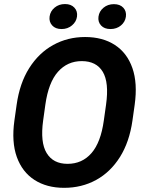

<svg xmlns="http://www.w3.org/2000/svg" viewBox="-20 -900 710 930"><path d="M294.9 -880.4Q324.2 -880.4 340.3 -863Q356.4 -845.7 353 -819.8Q349.6 -794.4 328.6 -776.9Q307.6 -759.3 278.3 -759.3Q248.5 -759.3 232.7 -776.9Q216.8 -794.4 220.2 -819.8Q223.6 -845.7 244.4 -863Q265.1 -880.4 294.9 -880.4ZM531.7 -879.9Q561.5 -879.9 577.4 -862.5Q593.3 -845.2 589.8 -819.3Q586.4 -793.9 565.7 -776.6Q544.9 -759.3 515.1 -759.3Q485.4 -759.3 469.5 -776.6Q453.6 -793.9 457 -819.3Q460.4 -845.2 481.2 -862.5Q502 -879.9 531.7 -879.9ZM621.6 -316.4Q606.9 -212.4 561 -139.4Q515.1 -66.4 445.6 -28.3Q376 9.8 290.5 9.8Q206.5 9.8 147.2 -28.3Q87.9 -66.4 61.5 -139.4Q35.2 -212.4 49.8 -316.4L60.5 -392.1Q75.2 -497.1 121.6 -570.3Q168 -643.6 237.8 -682.1Q307.6 -720.7 392.1 -720.7Q477.5 -720.7 536.6 -682.1Q595.7 -643.6 621.3 -570.3Q647 -497.1 632.3 -392.1ZM493.7 -393.1Q508.8 -500.5 477.8 -552.2Q446.8 -604 376 -604Q306.6 -604 260.7 -552.2Q214.8 -500.5 199.7 -393.1L189 -316.4Q174.3 -210.4 206.1 -158.4Q237.8 -106.4 307.1 -106.4Q377.9 -106.4 423.1 -158.4Q468.3 -210.4 482.9 -316.4Z"/></svg>

Font: Robert Sans ExtraBold
Style: Italic
Weight: 800
Italic angle: -8°
Designer: Christian Robertson (extended by Adam Twardoch)
Foundry: Google
Version: Version 12.135;April 2, 2019;FontCreator 11.5.0.2425 64-bit;